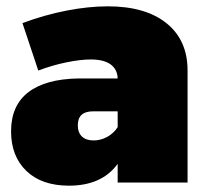

<svg xmlns="http://www.w3.org/2000/svg" viewBox="-20 -577 652 607"><path d="M573 -354V0H352V-59Q302 10 198 10Q112 10 63.5 -36.5Q15 -83 15 -162Q15 -243 69 -285Q123 -327 227 -329H352Q351 -358 329.5 -373.5Q308 -389 267 -389Q235 -389 190.5 -380Q146 -371 101 -354L51 -504Q121 -530 190.5 -543.5Q260 -557 321 -557Q440 -557 506.5 -503.5Q573 -450 573 -354ZM352 -175V-225H274Q226 -225 226 -181Q226 -158 239 -145.5Q252 -133 276 -133Q298 -133 318.5 -144Q339 -155 352 -175Z"/></svg>

Font: Argentum Sans Black
Style: Regular
Weight: 900
Designer: Julieta Ulanovsky (Modified by Cristiano Sobral)
Foundry: Julieta Ulanovsky
Version: Version 1.000; ttfautohint (v1.5.65-e2d9)